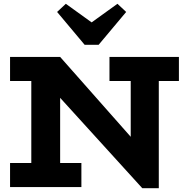

<svg xmlns="http://www.w3.org/2000/svg" viewBox="-20 -986 983 1012"><path d="M730 6 101 -686H297L669 -265V-669H817V6ZM33 0V-127H409V0ZM145 -15V-686H297V-15ZM33 -559V-686H297L294 -559ZM557 -559V-686H923V-559ZM599 -966 645 -923 500 -750H426L281 -923L327 -966L463 -868Z"/></svg>

Font: BioRhyme ExtraBold
Style: Regular
Weight: 800
Designer: Aoife Mooney
Foundry: Aoife Mooney Type
Version: Version 1.600;gftools[0.9.33]